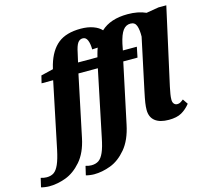

<svg xmlns="http://www.w3.org/2000/svg" viewBox="-266 -929 1443 1328"><g transform="rotate(-15 455.5 -265.0)"><path d="M974 -101 999 -64Q971 -29 936.5 -9.5Q902 10 845 10Q781 10 747 -17Q713 -44 713 -96Q713 -118 717 -145.5Q721 -173 733 -229L811 -595Q812 -644 801.5 -673Q791 -702 759 -702Q726 -702 705 -673.5Q684 -645 670 -582L661 -536H761L746 -462H644L553 -34Q531 72 479.5 133Q428 194 367 217Q306 240 248 240Q235 240 217 237.5Q199 235 190 232L205 168Q228 175 246 175Q277 175 298 161Q319 147 335 111Q351 75 364 9L462 -462H323L231 -24Q210 77 158.5 136Q107 195 46.5 217.5Q-14 240 -73 240Q-86 240 -104 237.5Q-122 235 -131 232L-116 168Q-93 175 -74 175Q-43 175 -22.5 161Q-2 147 14 111Q30 75 44 9L142 -462H59L72 -515L160 -536L168 -567Q196 -663 254.5 -710Q313 -757 417 -757Q468 -757 506.5 -743Q545 -729 565 -706Q633 -770 757 -770Q832 -770 887 -745L976 -760H1032L910 -209Q904 -180 900.5 -159Q897 -138 897 -120Q897 -101 906 -90.5Q915 -80 929 -80Q941 -80 949 -84Q957 -88 974 -101ZM485 -559Q491 -582 498 -600Q474 -598 458 -598Q458 -638 447.5 -663.5Q437 -689 414 -689Q391 -689 377.5 -668.5Q364 -648 355 -602L340 -536H479Z"/></g></svg>

Font: Noto Serif NarrowBlack
Style: Italic
Weight: 900
Width: 4
Italic angle: -12°
Designer: Monotype Design Team
Foundry: Monotype Imaging Inc.
Version: Version 1.001